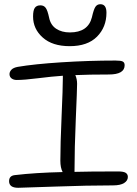

<svg xmlns="http://www.w3.org/2000/svg" viewBox="-20 -931 647 907"><path d="M309.1 -712.9Q227.5 -712.9 181.9 -753.7Q136.2 -794.4 136.2 -853Q136.2 -882.3 144.5 -894Q152.8 -905.8 170.9 -905.8Q187 -905.8 195.8 -894Q204.6 -882.3 211.9 -848.1Q218.8 -813 245.1 -795.4Q271.5 -777.8 310.1 -777.8Q396 -777.8 414.1 -849.1Q422.4 -886.2 430.7 -898.7Q439 -911.1 454.1 -911.1Q482.9 -911.1 482.9 -871.1Q482.9 -802.7 438.2 -757.8Q393.6 -712.9 309.1 -712.9ZM65.9 -43.9Q22.9 -43.9 22.9 -75.2Q22.9 -101.6 51.8 -104Q146.5 -115.2 275.9 -118.2Q265.1 -138.7 265.1 -171.9Q265.1 -249 271 -383.1Q276.9 -517.1 276.9 -564V-573.2Q226.1 -569.8 160.4 -561.5Q94.7 -553.2 59.1 -553.2Q44.4 -553.2 34.7 -560.5Q24.9 -567.9 24.9 -581.1Q24.9 -591.8 33.9 -601.6Q43 -611.3 64 -615.2Q141.1 -628.4 270.3 -636.7Q399.4 -645 525.9 -645Q550.8 -645 559.8 -640.4Q568.8 -635.7 568.8 -623Q568.8 -579.1 494.1 -579.1Q400.4 -579.1 335.9 -576.2Q344.2 -557.1 344.2 -535.2Q344.2 -509.8 338.1 -369.6Q332 -229.5 332 -124V-119.1Q397 -121.1 538.1 -121.1Q564 -121.1 574 -114.5Q584 -107.9 584 -95.2Q584 -77.6 566.4 -66.4Q548.8 -55.2 513.2 -55.2Q394 -55.2 240 -49.6Q85.9 -43.9 65.9 -43.9Z"/></svg>

Font: Shantell Sans Irregular
Style: Regular
Weight: 300
Designer: Stephen Nixon, Anya Danilova, Shantell Martin
Foundry: Arrow Type
Version: Version 1.006;[9816181b4]